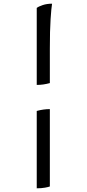

<svg xmlns="http://www.w3.org/2000/svg" viewBox="-20 -820 469 1040"><path d="M179 -360V-777Q189 -785 211.5 -792.5Q234 -800 262 -800Q258 -777 254 -716Q250 -655 250 -556V-370Q232 -365 214.5 -362.5Q197 -360 179 -360ZM179 200V-219Q197 -224 215 -226.5Q233 -229 250 -229V190Q243 193 223.5 196.5Q204 200 179 200Z"/></svg>

Font: Texturina Medium 12pt Medium
Style: Regular
Weight: 500
Version: Version 1.002